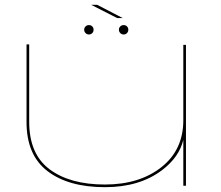

<svg xmlns="http://www.w3.org/2000/svg" viewBox="-20 -770 918 796"><path d="M740 0V-190Q722.5 -118.5 653 -65.5Q559.5 6 415 6Q264 6 177 -60.5Q90 -127 90 -264V-586H101V-265Q101 -131.5 185.5 -68.2Q270 -5 415 -5Q558 -5 649 -76.8Q740 -148.5 740 -271.5V-584H751V0ZM348.5 -627Q340.5 -627 334.8 -632.8Q329 -638.5 329 -646.5Q329 -655 334.8 -660.5Q340.5 -666 348.5 -666Q357 -666 362.5 -660.5Q368 -655 368 -646.5Q368 -638.5 362.5 -632.8Q357 -627 348.5 -627ZM492.5 -627Q484.5 -627 478.8 -632.8Q473 -638.5 473 -646.5Q473 -655 478.8 -660.5Q484.5 -666 492.5 -666Q501 -666 506.5 -660.5Q512 -655 512 -646.5Q512 -638.5 506.5 -632.8Q501 -627 492.5 -627ZM466 -695 358 -750H383L489 -695Z"/></svg>

Font: Anybody UltraExpanded Thin
Style: Regular
Weight: 100
Width: 9
Designer: Tyler Finck
Foundry: Etcetera Type Company
Version: Version 1.010; ttfautohint (v1.8.3) -l 8 -r 50 -G 200 -x 14 